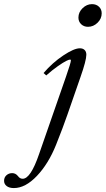

<svg xmlns="http://www.w3.org/2000/svg" viewBox="-171 -683 521 947"><path d="M263.2 -550.8Q242.7 -550.8 229.2 -563.7Q215.8 -576.7 215.8 -596.2Q215.8 -622.6 236.3 -642.6Q256.8 -662.6 282.7 -662.6Q303.7 -662.6 317.1 -649.9Q330.6 -637.2 330.6 -617.2Q330.6 -590.8 310.1 -570.8Q289.6 -550.8 263.2 -550.8ZM-102.5 244.6Q-125.5 244.6 -138.2 234.6Q-150.9 224.6 -150.9 209Q-150.9 191.9 -139.2 181.4Q-127.4 170.9 -110.8 170.9Q-93.8 170.9 -82 186Q-72.8 198.7 -59.1 198.7Q-20 198.7 21.5 77.6L154.3 -304.2Q178.7 -374 178.7 -385.3Q178.7 -389.2 174.8 -389.2Q168.9 -389.2 154.8 -382.1Q140.6 -375 114 -356.4Q87.4 -337.9 57.1 -311L43.9 -322.8Q87.9 -374 141.1 -409.4Q194.3 -444.8 222.7 -444.8Q237.8 -444.8 246.3 -436.5Q254.9 -428.2 254.9 -413.1Q254.9 -385.3 225.6 -301.8L161.6 -117.7Q140.6 -56.6 105.5 31.2Q67.9 125 11 184.8Q-45.9 244.6 -102.5 244.6Z"/></svg>

Font: Elstob
Style: Italic
Weight: 400
Italic angle: -20°
Designer: Peter S. Baker
Version: Version 1.015